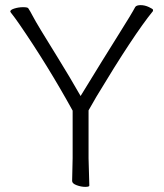

<svg xmlns="http://www.w3.org/2000/svg" viewBox="-20 -724 640 748"><path d="M261 -19 263 -108V-293Q166 -469 56 -629Q35 -659 28 -667.5Q21 -676 20 -679Q20 -686 36.5 -691Q53 -696 70 -696Q87 -696 90 -692Q98 -680 107 -662.5Q116 -645 140.5 -604.5Q165 -564 207.5 -495.5Q250 -427 294 -350Q387 -502 440.5 -587Q494 -672 507 -697Q512 -704 528 -704Q544 -704 560 -696.5Q576 -689 576 -686V-681Q501 -589 356 -348Q335 -312 325 -294V-107L328 -1Q328 4 312 4Q296 4 278.5 -2.5Q261 -9 261 -19Z"/></svg>

Font: LXGW WenKai Light
Style: Regular
Weight: 300
Designer: LXGW / Fontworks Inc.
Foundry: LXGW / Fontworks Inc.
Version: Version 1.501; October 10, 2024